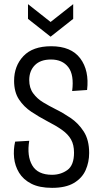

<svg xmlns="http://www.w3.org/2000/svg" viewBox="-20 -895 494 926"><path d="M231 11Q170 11 131 -9Q92 -29 72 -62Q52 -95 48 -134Q44 -173 53 -212L121 -216Q109 -143 135.5 -97.5Q162 -52 231 -52Q273 -52 305 -75Q337 -98 337 -159Q337 -197 322.5 -222.5Q308 -248 279 -268.5Q250 -289 207 -311Q167 -332 131 -356Q95 -380 71.5 -415.5Q48 -451 48 -505Q48 -577 93 -624.5Q138 -672 227 -672Q323 -672 367 -613.5Q411 -555 400 -461L328 -456Q338 -534 309.5 -571Q281 -608 226 -608Q175 -608 148 -580.5Q121 -553 121 -509Q121 -471 140 -445Q159 -419 188 -401.5Q217 -384 247 -369Q282 -352 320 -326.5Q358 -301 384 -260.5Q410 -220 410 -157Q410 -113 393 -74.5Q376 -36 336.5 -12.5Q297 11 231 11ZM115 -875 224 -789 333 -875V-804L224 -718L115 -804Z"/></svg>

Font: Bricolage Grotesque 10pt Condensed Light
Style: Regular
Weight: 300
Width: 3
Designer: Mathieu Triay
Foundry: Atelier Triay
Version: Version 1.000; ttfautohint (v1.8.4.7-5d5b);gftools[0.9.32]